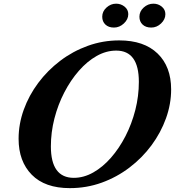

<svg xmlns="http://www.w3.org/2000/svg" viewBox="-20 -986 926 1017"><path d="M350 10.5Q218 10.5 148.2 -60.5Q78.5 -131.5 78.5 -250.5Q78.5 -329 105.8 -404.8Q133 -480.5 182.5 -546.8Q232 -613 298.8 -663.8Q365.5 -714.5 445 -743.2Q524.5 -772 611.5 -772Q743 -772 814.8 -702.5Q886.5 -633 886.5 -512.5Q886.5 -435 859.2 -359.2Q832 -283.5 782.8 -216.8Q733.5 -150 666.2 -98.8Q599 -47.5 518.8 -18.5Q438.5 10.5 350 10.5ZM371 -44Q423.5 -44 474 -72.5Q524.5 -101 568 -150.8Q611.5 -200.5 644.8 -265.2Q678 -330 696.8 -403.5Q715.5 -477 715.5 -552.5Q715.5 -718 595.5 -718Q542.5 -718 492 -689.5Q441.5 -661 397.8 -611Q354 -561 320.5 -496.2Q287 -431.5 268.2 -358.2Q249.5 -285 249.5 -210.5Q249.5 -44 371 -44ZM583.5 -840Q555 -840 538.2 -856Q521.5 -872 521.5 -897.5Q521.5 -925.5 544 -946Q566.5 -966.5 595 -966.5Q620.5 -966.5 640 -950.8Q659.5 -935 659.5 -911Q659.5 -883.5 636.2 -861.8Q613 -840 583.5 -840ZM781 -840Q752 -840 735.2 -856Q718.5 -872 718.5 -897.5Q718.5 -925.5 741 -946Q763.5 -966.5 792.5 -966.5Q818 -966.5 837 -950.8Q856 -935 856 -911Q856 -883.5 833.2 -861.8Q810.5 -840 781 -840Z"/></svg>

Font: Libre Caslon Text Bold
Style: Italic
Weight: 700
Italic angle: -22.583°
Designer: Pablo Impallari, Rodrigo Fuenzalida, Katja Schimmel
Foundry: Pablo Impallari, Rodrigo Fuenzalida
Version: Version 2.000